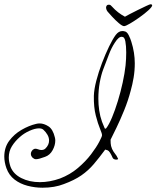

<svg xmlns="http://www.w3.org/2000/svg" viewBox="-38 -770 730 896"><path d="M575 -575Q583 -550 587 -524.5Q591 -499 591 -475Q591 -440 585.5 -407.5Q580 -375 572 -347Q560 -301 541.5 -255.5Q523 -210 505.5 -174Q488 -138 478 -118Q478 -114 478.5 -101.5Q479 -89 485 -75Q491 -62 499 -52.5Q507 -43 512 -31Q513 -30 513 -29.5Q513 -29 513 -29Q513 -25 504 -25Q500 -25 495 -27Q490 -29 488 -33Q474 -65 464.5 -68.5Q455 -72 453 -72Q425 -34 399.5 -4Q374 26 341.5 48.5Q309 71 260 89Q217 106 160 106Q125 106 90.5 97Q56 88 30 68Q4 48 -8 15Q-13 1 -15.5 -13Q-18 -27 -18 -39Q-18 -82 5 -113Q28 -144 62.5 -164Q97 -184 131 -192Q135 -193 139 -193.5Q143 -194 147 -194Q167 -194 188 -180.5Q209 -167 218 -129Q219 -125 219.5 -121.5Q220 -118 220 -114Q220 -92 207.5 -69Q195 -46 172 -38Q143 -27 130 -27Q124 -27 120.5 -29.5Q117 -32 113 -35Q111 -37 108.5 -41.5Q106 -46 106 -52Q106 -62 115 -71Q122 -76 126 -76Q133 -76 140.5 -73Q148 -70 155 -70Q166 -70 173 -76Q191 -93 191 -114Q191 -128 183.5 -141Q176 -154 165 -164Q158 -171 144 -171Q125 -171 99.5 -159.5Q74 -148 55 -131Q32 -111 17.5 -87.5Q3 -64 3 -35Q3 -25 5 -14.5Q7 -4 11 8Q24 42 61.5 61Q99 80 148 80Q194 80 242 63Q289 45 325.5 14Q362 -17 387 -50Q412 -83 425 -108Q438 -133 438 -138Q439 -145 429 -168.5Q419 -192 409 -231Q399 -270 400 -323Q401 -353 411.5 -393.5Q422 -434 438 -476Q454 -518 471 -553Q488 -588 502 -607Q516 -625 532 -625Q534 -625 537 -625Q540 -625 542 -624Q554 -623 562.5 -606Q571 -589 575 -575ZM548 -465Q551 -495 551 -525Q551 -556 547 -577Q543 -598 532 -598Q517 -601 498 -571Q482 -547 470 -515Q458 -483 444 -447Q434 -421 427.5 -385Q421 -349 421 -309Q421 -282 425 -254.5Q429 -227 438 -202Q448 -176 450.5 -171.5Q453 -167 458 -172Q471 -189 485 -222.5Q499 -256 512 -298.5Q525 -341 534.5 -384.5Q544 -428 548 -465ZM672 -744Q671 -737 654 -721.5Q637 -706 613 -689Q589 -672 568.5 -660Q548 -648 541 -648Q533 -648 516.5 -662Q500 -676 485 -692.5Q470 -709 464 -716Q457 -725 457 -736Q459 -748 469 -748H471Q476 -748 479 -745Q482 -742 485 -739Q511 -710 545 -692Q550 -695 567 -704Q584 -713 605.5 -723.5Q627 -734 644 -742Q661 -750 664 -750Q673 -750 672 -744Z"/></svg>

Font: Ingrid Darling
Style: Regular
Weight: 400
Designer: Robert E. Leuschke
Foundry: Robert E. Leuschke
Version: Version 1.010; ttfautohint (v1.8.3)